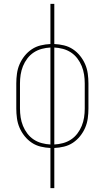

<svg xmlns="http://www.w3.org/2000/svg" viewBox="-20 -755 540 990"><path d="M240 215V8Q215 7 190 1Q165 -5 144 -19Q123 -33 107 -53Q91 -73 81 -96Q71 -119 67.5 -144.5Q64 -170 64 -195V-325Q64 -350 67.5 -375.5Q71 -401 81 -424Q91 -447 107 -467Q123 -487 144 -501Q165 -515 190 -521Q215 -527 240 -528V-735H260V-528Q285 -527 310 -521Q335 -515 356 -501Q377 -487 393 -467Q409 -447 419 -424Q429 -401 432.5 -375.5Q436 -350 436 -325V-195Q436 -170 432.5 -144.5Q429 -119 419 -96Q409 -73 393 -53Q377 -33 356 -19Q335 -5 310 1Q285 7 260 8V215ZM240 -10V-510Q218 -509 195.5 -503Q173 -497 154 -484.5Q135 -472 121 -453.5Q107 -435 98.5 -414Q90 -393 86.5 -370.5Q83 -348 83 -325V-195Q83 -172 86.5 -149.5Q90 -127 98.5 -106Q107 -85 121 -66.5Q135 -48 154 -35.5Q173 -23 195.5 -17Q218 -11 240 -10ZM260 -10Q282 -11 304.5 -17Q327 -23 346 -35.5Q365 -48 379 -66.5Q393 -85 401.5 -106Q410 -127 413.5 -149.5Q417 -172 417 -195V-325Q417 -348 413.5 -370.5Q410 -393 401.5 -414Q393 -435 379 -453.5Q365 -472 346 -484.5Q327 -497 304.5 -503Q282 -509 260 -510Z"/></svg>

Font: Iosevka Curly Thin
Style: Regular
Weight: 100
Monospace: yes
Designer: Belleve Invis
Foundry: Belleve Invis
Version: Version 22.1.2; ttfautohint (v1.8.4)